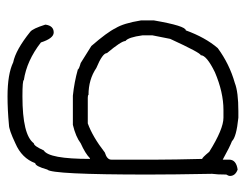

<svg xmlns="http://www.w3.org/2000/svg" viewBox="-94 -406 675 528"><g transform="rotate(90 244.0 -141.5)"><path d="M285.6 -459H303.2Q356.4 -453.6 367.7 -441.4Q383.3 -435.5 418.5 -416V-433.6Q418.5 -453.1 445.8 -457Q463.4 -450.7 463.4 -435.5Q463.4 -432.1 459.5 -425.8Q459.5 -400.4 457.5 -386.7Q459.5 -277.8 459.5 -210.9Q459.5 55.2 445.8 66.4Q436.5 99.6 428.2 99.6Q414.6 136.7 373.5 154.3Q336.4 171.9 322.8 171.9Q281.2 175.8 244.6 175.8Q183.1 175.8 150.9 160.2Q116.7 153.3 66.9 113.3Q58.1 106.4 47.4 72.3V70.3Q50.8 48.8 68.8 48.8Q85 48.8 96.2 84Q146.5 123 199.7 130.9Q199.7 134.8 244.6 134.8Q350.6 134.8 373.5 103.5Q380.9 103.5 393.1 76.2Q416.5 62 416.5 -50.8H414.6Q401.9 -38.1 373.5 -25.4Q355.5 -11.7 322.8 -3.9H242.7Q205.1 -7.8 170.4 -17.6Q170.4 -20.5 152.8 -25.4L106 -54.7Q67.9 -98.6 57.1 -121.1Q43.5 -142.6 35.6 -191.4V-226.6Q50.8 -314.5 63 -314.5Q82.5 -368.2 111.8 -402.3Q155.8 -434.6 207.5 -449.2Q232.4 -459 285.6 -459ZM76.7 -222.7V-195.3Q82 -156.2 92.3 -148.4Q92.3 -137.2 125.5 -97.7Q125.5 -85.4 166.5 -68.4Q198.2 -46.9 240.7 -46.9Q240.7 -44.9 248.5 -44.9H318.8Q355.5 -58.1 398.9 -91.8Q418.5 -97.7 418.5 -109.4V-238.3Q418.5 -278.3 416.5 -359.4Q413.1 -359.4 397 -378.9Q334.5 -418 303.2 -418H281.7Q233.4 -418 178.2 -394.5Q131.3 -371.6 131.3 -355.5Q125 -355.5 86.4 -271.5Z"/></g></svg>

Font: CEF Fonts CJK
Style: Regular
Weight: 400
Designer: PartyBoss (派对大魔王)
Version: Release 2.25